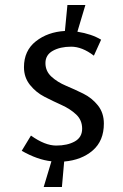

<svg xmlns="http://www.w3.org/2000/svg" viewBox="-20 -633 493 769"><path d="M67 -29 104 -90Q160 -50 205 -50Q250 -50 279.5 -66.5Q309 -83 309 -117.5Q309 -152 285 -174.5Q261 -197 226.5 -212.5Q192 -228 158 -245.5Q124 -263 100 -293Q76 -323 76 -364Q76 -430 123.5 -467.5Q171 -505 240 -509L250 -613H322L290 -506Q347 -497 385 -474L356 -410Q309 -446 265 -446Q221 -446 191.5 -429.5Q162 -413 162 -380.5Q162 -348 186 -326Q210 -304 244.5 -289.5Q279 -275 313.5 -258Q348 -241 372 -211Q396 -181 396 -138Q396 -69 351.5 -30.5Q307 8 237 14L228 116H155L186 13Q130 7 67 -29Z"/></svg>

Font: Rosario
Style: Regular
Weight: 400
Designer: Hector Gatti
Foundry: Omnibus-Type
Version: Version 1.002